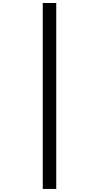

<svg xmlns="http://www.w3.org/2000/svg" viewBox="-20 -943 655 1271"><path d="M263.1 -923.1H352.3V307.7H263.1Z"/></svg>

Font: Fira Code Fixed Retina
Style: Regular
Weight: 450
Monospace: yes
Designer: Carrois Corporate, Edenspiekermann AG, Nikita Prokopov
Foundry: Carrois Corporate, Edenspiekermann AG, Nikita Prokopov
Version: Version 5.002